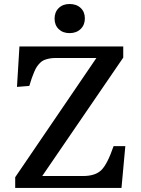

<svg xmlns="http://www.w3.org/2000/svg" viewBox="-20 -930 698 950"><path d="M324.2 -766.1Q291 -766.1 270.5 -785.9Q250 -805.7 250 -837.9Q250 -870.1 270.5 -890.1Q291 -910.2 324.2 -910.2Q358.4 -910.2 379.2 -890.6Q399.9 -871.1 399.9 -838.9Q399.9 -806.6 378.9 -786.4Q357.9 -766.1 324.2 -766.1ZM55.2 0V-53.2L457 -643.1H254.9Q237.3 -643.1 223.1 -640.1Q209 -637.2 198.2 -632.8Q187.5 -628.4 178.2 -618.9Q168.9 -609.4 162.6 -600.1Q156.2 -590.8 149.2 -574.2Q142.1 -557.6 137.2 -543.2Q132.3 -528.8 125 -504.9L64 -500L76.2 -700.2H589.8V-645L189 -59.1H391.1Q452.1 -59.1 481.9 -88.9Q511.7 -118.7 542 -207H600.1L581.1 0Z"/></svg>

Font: Literata Book Medium
Style: Regular
Weight: 500
Designer: Latin by Veronika Burian and Jose Scaglione. Greek by Irene Vlachou. Cyrillic by Vera Evstafieva
Foundry: TypeTogether
Version: Version 2.003;PS 002.003;hotconv 1.0.88;makeotf.lib2.5.64775